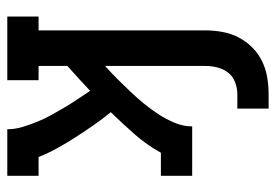

<svg xmlns="http://www.w3.org/2000/svg" viewBox="-138 -638 775 540"><g transform="rotate(90 250.0 -367.5)"><path d="M26 0V-88H65V-558Q65 -582 69.5 -606Q74 -630 85 -651Q96 -672 113 -689Q130 -706 151.5 -716.5Q173 -727 197 -731Q221 -735 245 -735H285V-647H245Q228 -647 211.5 -641Q195 -635 184.5 -622Q174 -609 169.5 -592Q165 -575 165 -558V-275Q184 -292 202 -310Q220 -328 237.5 -346.5Q255 -365 271 -384.5Q287 -404 301 -425.5Q315 -447 325 -471Q335 -495 335 -520H474V-432H409Q387 -392 357 -358Q327 -324 295 -291Q314 -268 331 -243.5Q348 -219 364.5 -193.5Q381 -168 395.5 -142Q410 -116 421 -88H474V0H343Q343 -22 336.5 -43Q330 -64 322 -84Q314 -104 303.5 -123Q293 -142 282 -160.5Q271 -179 259 -197Q247 -215 235 -233Q218 -217 200.5 -201Q183 -185 165 -169V-88H205V0Z"/></g></svg>

Font: Iosevka Curly Slab Semibold
Style: Regular
Weight: 600
Monospace: yes
Designer: Belleve Invis
Foundry: Belleve Invis
Version: Version 22.1.2; ttfautohint (v1.8.4)